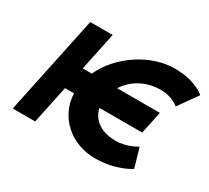

<svg xmlns="http://www.w3.org/2000/svg" viewBox="-161 -1109 1519 1394"><g transform="rotate(30 598.5 -412.5)"><path d="M830.2 -170C694.1 -170 627.4 -238.5 609.4 -318.2L609.5 -318.5H968L1007.5 -506.5H648.7C700.1 -586.2 795.8 -655 932.2 -655C1028.2 -655 1083.5 -604 1083.5 -604L1197.1 -764C1197.1 -764 1121.1 -840 942.1 -840C740.4 -840 524.2 -697.3 436.5 -506H360.9L428 -825H240L66.5 0H254.5L321.4 -318H396.7C403.5 -127 560.9 15 762.3 15C941.3 15 1049.3 -61 1049.3 -61L1003 -221C1003 -221 926.2 -170 830.2 -170Z"/></g></svg>

Font: Hussar
Style: BdOblTwo
Weight: 700
Foundry: Cannot Into Space Fonts
Version: Version 2.00